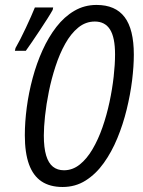

<svg xmlns="http://www.w3.org/2000/svg" viewBox="-20 -744 575 774"><path d="M232.4 9.8Q181.2 9.8 147.5 -12.7Q113.8 -35.2 96.9 -81.5Q80.1 -127.9 80.1 -198.7Q80.1 -252 87.9 -311Q95.7 -370.1 111.6 -429.2Q127.4 -488.3 151.4 -541.3Q175.3 -594.2 207.3 -635.5Q239.3 -676.8 279.8 -700.4Q320.3 -724.1 369.1 -724.1Q445.3 -724.1 482.4 -675Q519.5 -626 519.5 -523.9Q519.5 -477.1 512.5 -419.9Q505.4 -362.8 490.7 -302.7Q476.1 -242.7 453.1 -187Q430.2 -131.3 398.4 -86.9Q366.7 -42.5 325.4 -16.4Q284.2 9.8 232.4 9.8ZM237.8 -57.6Q272.5 -57.6 301.3 -80.6Q330.1 -103.5 353 -142.6Q376 -181.6 393.1 -230.7Q410.2 -279.8 421.4 -332.3Q432.6 -384.8 438.2 -434.6Q443.8 -484.4 443.8 -524.9Q443.8 -592.8 423.6 -625Q403.3 -657.2 362.3 -657.2Q325.2 -657.2 295.4 -632.8Q265.6 -608.4 242.9 -567.6Q220.2 -526.9 203.9 -476.8Q187.5 -426.8 177 -375Q166.5 -323.2 161.6 -276.9Q156.7 -230.5 156.7 -197.8Q156.7 -148.4 166 -117.4Q175.3 -86.4 193.4 -72Q211.4 -57.6 237.8 -57.6ZM40 -539.1 42.5 -550.3Q50.8 -564.5 61.8 -585.9Q72.8 -607.4 84 -631.3Q95.2 -655.3 105 -677.2Q114.7 -699.2 120.6 -713.9H194.3L192.4 -704.1Q185.5 -691.4 171.4 -669.2Q157.2 -647 140.4 -621.6Q123.5 -596.2 108.4 -574Q93.3 -551.8 84 -539.1Z"/></svg>

Font: Open Sans Condensed
Style: Italic
Weight: 400
Width: 3
Italic angle: -12°
Designer: Monotype Design Team
Foundry: Monotype Imaging Inc.
Version: Version 3.000